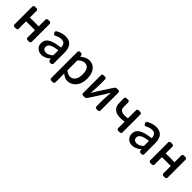

<svg xmlns="http://www.w3.org/2000/svg" viewBox="320 -1992 3645 3645"><g transform="rotate(45 2142.5 -169.0)"><path d="M122.1 0Q107.4 0 97.2 -10.3Q86.9 -20.5 86.9 -35.2V-515.6Q86.9 -529.3 97.2 -539.6Q107.4 -549.8 122.1 -549.8H166Q180.7 -549.8 190.9 -539.6Q201.2 -529.3 201.2 -515.6V-339.8Q201.2 -335 205.1 -335H433.6Q438.5 -335 438.5 -339.8V-515.6Q438.5 -529.3 448.2 -539.6Q458 -549.8 472.7 -549.8H518.6Q532.2 -549.8 542.5 -539.6Q552.7 -529.3 552.7 -515.6V-35.2Q552.7 -20.5 542.5 -10.3Q532.2 0 518.6 0H472.7Q458 0 448.2 -10.3Q438.5 -20.5 438.5 -35.2V-229.5Q438.5 -234.4 433.6 -234.4H205.1Q201.2 -234.4 201.2 -229.5V-35.2Q201.2 -20.5 190.9 -10.3Q180.7 0 166 0Z M855.5 12.7Q784.2 12.7 738.8 -30.8Q693.4 -74.2 693.4 -146.5Q693.4 -233.4 771 -281.7Q848.6 -330.1 1018.6 -349.6Q1022.5 -349.6 1022.5 -354.5Q1018.6 -469.7 918 -469.7Q857.4 -469.7 788.1 -431.6Q776.4 -424.8 762.7 -428.2Q749 -431.6 742.2 -444.3L732.4 -461.9Q725.6 -474.6 729 -488.8Q732.4 -502.9 745.1 -509.8Q843.8 -564.5 937.5 -564.5Q1038.1 -564.5 1087.9 -503.9Q1137.7 -443.4 1137.7 -331.1V-35.2Q1137.7 -20.5 1127.4 -10.3Q1117.2 0 1102.5 0H1078.1Q1063.5 0 1052.2 -9.8Q1041 -19.5 1038.1 -34.2L1034.2 -61.5Q1033.2 -63.5 1031.7 -63.5Q1030.3 -63.5 1029.3 -61.5Q941.4 12.7 855.5 12.7ZM890.6 -78.1Q951.2 -78.1 1019.5 -138.7Q1022.5 -141.6 1022.5 -146.5V-272.5Q1022.5 -276.4 1019.5 -276.4Q1018.6 -276.4 1018.6 -276.4Q902.3 -261.7 853.5 -231.9Q804.7 -202.1 804.7 -154.3Q804.7 -115.2 828.1 -96.7Q851.6 -78.1 890.6 -78.1Z M1335 225.6Q1320.3 225.6 1310.1 215.3Q1299.8 205.1 1299.8 190.4V-512.7Q1299.8 -527.3 1310.1 -537.6Q1320.3 -547.9 1335 -547.9H1359.4Q1374 -547.9 1385.3 -538.1Q1396.5 -528.3 1399.4 -513.7L1402.3 -489.3Q1403.3 -487.3 1404.8 -487.3Q1406.2 -487.3 1407.2 -488.3Q1495.1 -561.5 1575.2 -561.5Q1678.7 -561.5 1735.8 -485.8Q1793 -410.2 1793 -281.2Q1793 -212.9 1773.4 -155.8Q1753.9 -98.6 1720.7 -62Q1687.5 -25.4 1645 -4.9Q1602.5 15.6 1555.7 15.6Q1485.4 15.6 1414.1 -43.9Q1413.1 -44.9 1412.1 -43.9Q1411.1 -43 1411.1 -42L1414.1 47.9V190.4Q1414.1 205.1 1403.8 215.3Q1393.6 225.6 1378.9 225.6ZM1534.2 -79.1Q1595.7 -79.1 1634.8 -132.3Q1673.8 -185.5 1673.8 -279.3Q1673.8 -465.8 1544.9 -465.8Q1485.4 -465.8 1417 -401.4Q1414.1 -398.4 1414.1 -394.5V-133.8Q1414.1 -129.9 1417 -127Q1473.6 -79.1 1534.2 -79.1Z M1964.8 0Q1950.2 0 1939.9 -10.3Q1929.7 -20.5 1929.7 -35.2V-515.6Q1929.7 -529.3 1939.9 -539.6Q1950.2 -549.8 1964.8 -549.8H2005.9Q2020.5 -549.8 2030.8 -539.6Q2041 -529.3 2041 -515.6V-344.7Q2041 -298.8 2030.3 -147.5Q2029.3 -144.5 2032.2 -144.5Q2035.2 -144.5 2036.1 -147.5Q2044.9 -163.1 2070.3 -204.1Q2095.7 -245.1 2104.5 -261.7L2272.5 -520.5Q2292 -549.8 2326.2 -549.8H2363.3Q2377.9 -549.8 2387.7 -539.6Q2397.5 -529.3 2397.5 -515.6V-35.2Q2397.5 -20.5 2387.7 -10.3Q2377.9 0 2363.3 0H2321.3Q2306.6 0 2296.9 -10.3Q2287.1 -20.5 2287.1 -35.2V-205.1Q2287.1 -250 2297.9 -403.3Q2297.9 -406.2 2295.4 -406.2Q2293 -406.2 2291 -403.3Q2243.2 -321.3 2222.7 -289.1L2053.7 -29.3Q2035.2 0 2000 0Z M2906.2 0Q2891.6 0 2881.3 -10.3Q2871.1 -20.5 2871.1 -35.2V-205.1Q2871.1 -209 2867.2 -208Q2819.3 -199.2 2766.6 -199.2Q2546.9 -199.2 2546.9 -397.5V-515.6Q2546.9 -529.3 2556.6 -539.6Q2566.4 -549.8 2581.1 -549.8H2627Q2640.6 -549.8 2650.9 -539.6Q2661.1 -529.3 2661.1 -515.6V-397.5Q2661.1 -341.8 2691.9 -316.4Q2722.7 -291 2790 -291Q2828.1 -291 2867.2 -298.8Q2871.1 -299.8 2871.1 -304.7V-515.6Q2871.1 -529.3 2881.3 -539.6Q2891.6 -549.8 2906.2 -549.8H2952.1Q2965.8 -549.8 2976.1 -539.6Q2986.3 -529.3 2986.3 -515.6V-35.2Q2986.3 -20.5 2976.1 -10.3Q2965.8 0 2952.1 0Z M3289.1 12.7Q3217.8 12.7 3172.4 -30.8Q3127 -74.2 3127 -146.5Q3127 -233.4 3204.6 -281.7Q3282.2 -330.1 3452.1 -349.6Q3456.1 -349.6 3456.1 -354.5Q3452.1 -469.7 3351.6 -469.7Q3291 -469.7 3221.7 -431.6Q3210 -424.8 3196.3 -428.2Q3182.6 -431.6 3175.8 -444.3L3166 -461.9Q3159.2 -474.6 3162.6 -488.8Q3166 -502.9 3178.7 -509.8Q3277.3 -564.5 3371.1 -564.5Q3471.7 -564.5 3521.5 -503.9Q3571.3 -443.4 3571.3 -331.1V-35.2Q3571.3 -20.5 3561 -10.3Q3550.8 0 3536.1 0H3511.7Q3497.1 0 3485.8 -9.8Q3474.6 -19.5 3471.7 -34.2L3467.8 -61.5Q3466.8 -63.5 3465.3 -63.5Q3463.9 -63.5 3462.9 -61.5Q3375 12.7 3289.1 12.7ZM3324.2 -78.1Q3384.8 -78.1 3453.1 -138.7Q3456.1 -141.6 3456.1 -146.5V-272.5Q3456.1 -276.4 3453.1 -276.4Q3452.1 -276.4 3452.1 -276.4Q3335.9 -261.7 3287.1 -231.9Q3238.3 -202.1 3238.3 -154.3Q3238.3 -115.2 3261.7 -96.7Q3285.2 -78.1 3324.2 -78.1Z M3768.6 0Q3753.9 0 3743.7 -10.3Q3733.4 -20.5 3733.4 -35.2V-515.6Q3733.4 -529.3 3743.7 -539.6Q3753.9 -549.8 3768.6 -549.8H3812.5Q3827.1 -549.8 3837.4 -539.6Q3847.7 -529.3 3847.7 -515.6V-339.8Q3847.7 -335 3851.6 -335H4080.1Q4085 -335 4085 -339.8V-515.6Q4085 -529.3 4094.7 -539.6Q4104.5 -549.8 4119.1 -549.8H4165Q4178.7 -549.8 4189 -539.6Q4199.2 -529.3 4199.2 -515.6V-35.2Q4199.2 -20.5 4189 -10.3Q4178.7 0 4165 0H4119.1Q4104.5 0 4094.7 -10.3Q4085 -20.5 4085 -35.2V-229.5Q4085 -234.4 4080.1 -234.4H3851.6Q3847.7 -234.4 3847.7 -229.5V-35.2Q3847.7 -20.5 3837.4 -10.3Q3827.1 0 3812.5 0Z"/></g></svg>

Font: Gen Jyuu GothicL Medium
Style: Regular
Weight: 500
Designer: [Source Han Sans]
Ryoko NISHIZUKA  (kana & ideographs); Paul D. Hunt (Latin, Greek & Cyrillic); Wenlong ZHANG  (bopomofo
Version: Version 1.002.20150607